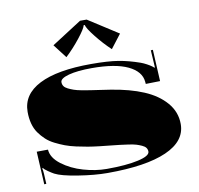

<svg xmlns="http://www.w3.org/2000/svg" viewBox="-74 -724 835 807"><g transform="rotate(-10 343.0 -320.5)"><path d="M346.6 -646 474.7 -563.8 429.6 -505.2Q396.9 -535.8 367.4 -573.2Q337.8 -610.6 334.8 -625H330.4Q327.4 -610.6 297.9 -573.2Q268.4 -535.8 235.6 -505.2L190.6 -563.8L318.6 -646ZM605.8 -337.8 544.6 -336.5 543.7 -346.2Q539.8 -390.3 486.2 -415.9Q432.7 -441.4 332.6 -441.4Q271.4 -441.4 234 -431.4Q196.7 -421.3 196.7 -405.2Q196.7 -395.5 201.7 -388.1Q206.7 -380.7 218.3 -375Q229.9 -369.3 241.7 -365.2Q253.5 -361 274 -357.1Q294.6 -353.1 309.9 -351Q325.2 -348.8 351.8 -344.8Q378.5 -340.9 395.1 -338.3Q475.1 -325.6 533.2 -301.1Q591.3 -276.7 625.7 -236.7Q660 -196.7 660 -145.1Q660 -72.1 573.2 -33.9Q486.5 4.4 321.7 4.4Q267 4.4 196.9 -6.8Q126.7 -17.9 99.7 -32.3Q90.5 -37.2 75 -47.9Q59.4 -58.6 57.7 -63.8L54.2 -62.1Q56.8 -54.6 57.7 -37.6L59.9 4.4L51.1 4.8L43.7 -135.5L91.8 -135.9Q94 -101 132.4 -71.9Q170.9 -42.8 222.2 -28Q273.6 -13.1 321.7 -13.1Q404.7 -13.1 455.4 -24.5Q506.1 -35.8 506.1 -54.6Q506.1 -63.8 501.1 -70.8Q496.1 -77.8 484.5 -83Q472.9 -88.3 461.3 -91.8Q449.7 -95.3 428.8 -98.3Q407.8 -101.4 392.9 -103.1Q378.1 -104.9 350.7 -107.7Q323.4 -110.6 307.7 -112.3Q280.6 -115.4 258.7 -119.1Q236.9 -122.8 210.9 -128.5Q184.9 -134.2 164.6 -141.8Q144.2 -149.5 123.3 -160Q102.3 -170.5 87 -184.7Q71.7 -198.9 59.4 -216.3Q47.2 -233.8 41.1 -256.8Q35 -279.7 35 -306.8Q35 -381.1 111.2 -420Q187.5 -458.9 332.6 -458.9Q405.2 -458.9 448.4 -451.7Q491.7 -444.5 538.9 -427.9Q551.1 -423.5 564 -416.5Q576.9 -409.5 584.1 -404.1Q591.3 -398.6 591.8 -397.3L594.4 -398.2Q594 -401.7 592.7 -427.4L590 -472L598.8 -472.5Z"/></g></svg>

Font: FoglihtenBlackPcs
Style: BlackPcs
Weight: 900
Version: Version 0.75